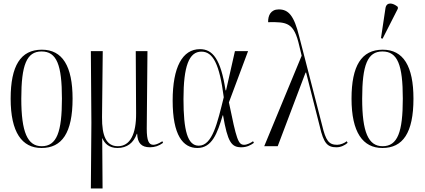

<svg xmlns="http://www.w3.org/2000/svg" viewBox="-20 -824 2395 1082"><path d="M214 10C329 10 389 -75 389 -268C389 -451 332 -544 216 -544C96 -544 40 -453 40 -268C40 -78 104 10 214 10ZM215 0C135 0 100 -79 100 -268C100 -458 130 -534 214 -534C300 -534 329 -458 329 -268C329 -80 300 0 215 0Z M492 238H558L556 -45H557C569 -16 594 10 642 10C696 10 733 -19 751 -70H753C755 -18 777 6 825 6C852 6 876 -2 899 -19L895 -28C870 -12 855 -8 844 -8C819 -8 807 -30 807 -99L811 -536H745L747 -186C748 -69 714 0 644 0C579 0 554 -58 555 -164L559 -536H492L495 -131Z M1092 10C1175 10 1205 -73 1235 -174H1237C1263 -23 1284 6 1340 6C1371 6 1393 -6 1411 -19L1406 -28C1394 -19 1372 -8 1356 -8C1322 -8 1313 -38 1270 -247L1378 -536H1304L1254 -315H1251C1224 -492 1178 -547 1107 -547C1008 -547 953 -446 953 -257C953 -62 1011 10 1092 10ZM1100 -3C1037 -3 1014 -88 1014 -266C1014 -451 1045 -533 1115 -533C1180 -533 1217 -464 1241 -276C1205 -131 1177 -3 1100 -3Z M1469 0H1545L1702 -415H1705L1782 -112C1804 -15 1826 6 1876 6C1901 6 1923 -5 1939 -19L1934 -28C1922 -18 1899 -8 1880 -8C1833 -8 1816 -31 1795 -119L1666 -619C1637 -736 1606 -771 1551 -771C1506 -771 1490 -737 1491 -699C1599 -701 1637 -697 1667 -564L1680 -510Z M2136 -606 2222 -775V-785C2194 -809 2157 -815 2152 -776L2127 -609ZM2135 10C2250 10 2310 -75 2310 -268C2310 -451 2253 -544 2137 -544C2017 -544 1961 -453 1961 -268C1961 -78 2025 10 2135 10ZM2136 0C2056 0 2021 -79 2021 -268C2021 -458 2051 -534 2135 -534C2221 -534 2250 -458 2250 -268C2250 -80 2221 0 2136 0Z"/></svg>

Font: Noto Serif Display ExtraCondensed Light
Style: Regular
Weight: 300
Width: 2
Designer: Monotype Design Team
Foundry: Monotype Imaging Inc.
Version: Version 2.009